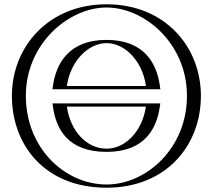

<svg xmlns="http://www.w3.org/2000/svg" viewBox="-20 -860 992 895"><path d="M60.5 -413C60.5 -654 249.5 -840 476.5 -840C705.5 -840 891.5 -654 891.5 -413C891.5 -172 713.5 15 476.5 15C232.5 15 60.5 -172 60.5 -413ZM266.9 -363H685C670 -258.7 606 -167 476.5 -167C343.5 -167 281.4 -258.7 266.9 -363ZM685.4 -459H266.7C281.8 -564.9 349.7 -659 476.5 -659C604.2 -659 670.7 -564.9 685.4 -459ZM75.5 -413C75.5 -179.5 241.1 0 476.5 0C704.9 0 876.5 -179.7 876.5 -413C876.5 -646 697 -825 476.5 -825C257.9 -825 75.5 -645.9 75.5 -413ZM252 -360.9C267.1 -252.2 334.4 -152 476.5 -152C615.2 -152 684.2 -252.1 699.8 -360.9L702.3 -378H249.7ZM700.2 -461.1 702.6 -444H249.4L251.9 -461.1C267.6 -571.6 340.4 -674 476.5 -674C613.5 -674 684.9 -571.5 700.2 -461.1ZM75.5 -413C75.5 -645.9 257.9 -825 476.5 -825C697 -825 876.5 -646 876.5 -413C876.5 -179.7 704.9 0 476.5 0C241.1 0 75.5 -179.5 75.5 -413ZM252 -360.9 249.7 -378H702.3L699.8 -360.9C684.2 -252.1 615.2 -152 476.5 -152C334.4 -152 267.1 -252.2 252 -360.9ZM700.2 -461.1C684.9 -571.5 613.5 -674 476.5 -674C340.4 -674 267.6 -571.6 251.9 -461.1L249.4 -444H702.6ZM60.5 -413C60.5 -172 232.5 15 476.5 15C713.5 15 891.5 -172 891.5 -413C891.5 -654 705.5 -840 476.5 -840C249.5 -840 60.5 -654 60.5 -413ZM266.9 -363C281.3 -258.8 343.6 -167 476.5 -167C606 -167 670 -258.8 685 -363ZM685.4 -459C670.7 -564.9 604.1 -659 476.5 -659C349.7 -659 281.7 -564.9 266.7 -459ZM100.5 -413C100.5 -657.6 301.2 -825 476.5 -825C653.8 -825 851.5 -657.7 851.5 -413C851.5 -168.2 661.8 0 476.5 0C284 0 100.5 -168.1 100.5 -413ZM226.9 -362.2C240.7 -262.9 292.9 -152 476.5 -152C656.8 -152 710.6 -262.9 724.9 -362.2L727.2 -378H224.7ZM725.3 -459.8C711.3 -560.7 655.5 -674 476.5 -674C298.4 -674 241.1 -560.8 226.8 -459.8L224.5 -444H727.5ZM35.5 -413C35.5 -183.4 189.6 15 476.5 15C756.6 15 916.5 -183.5 916.5 -413C916.5 -642.4 748.7 -840 476.5 -840C206.3 -840 35.5 -642.3 35.5 -413ZM291.8 -363H660.1C643.6 -248.7 565 -167 476.5 -167C384.4 -167 307.7 -248.7 291.8 -363ZM660.5 -459H291.6C308.1 -575 391.1 -659 476.5 -659C562.8 -659 644.4 -575 660.5 -459Z"/></svg>

Font: Hussar Outliner
Style: Regular
Weight: 700
Foundry: Cannot Into Space Fonts
Version: Version 0.92